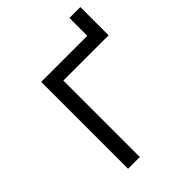

<svg xmlns="http://www.w3.org/2000/svg" viewBox="-187 -728 822 822"><g transform="rotate(-45 224.5 -317.0)"><path d="M101 -526H380V-634H446V-463H172V0H101Z"/></g></svg>

Font: Montserrat-Regular
Style: Regular
Weight: 400
Version: Version 7.200